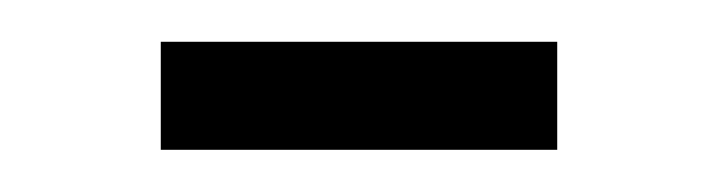

<svg xmlns="http://www.w3.org/2000/svg" viewBox="-20 -614 340 91"><path d="M56.2 -543V-594.2H244.1V-543Z"/></svg>

Font: Stint Ultra Condensed
Style: Regular
Weight: 400
Width: 1
Designer: Astigmatic (AOETI)
Foundry: Astigmatic (AOETI)
Version: Version 1.000